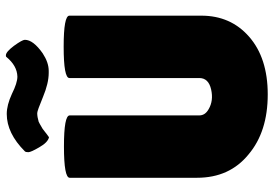

<svg xmlns="http://www.w3.org/2000/svg" viewBox="-162 -780 951 668"><g transform="rotate(-90 314.0 -445.5)"><path d="M377 -228V-680Q377 -700 486 -700Q594 -700 594 -680V-221Q594 -119 521 -55Q447 10 320 10Q190 10 111 -57Q30 -123 30 -236V-679Q30 -699 139 -699Q247 -699 247 -679V-228Q247 -208 268 -196Q298 -178 337.5 -187Q377 -196 377 -228ZM122 -835Q185 -898 252 -898Q283 -898 322 -880Q360 -861 382 -861Q420 -862 451 -900Q452 -901 456 -901Q468 -901 489 -873Q510 -844 510 -835Q510 -806 463 -773Q431 -752 402 -752H395Q359 -752 311 -772Q263 -792 255 -792Q242 -792 225 -787Q222 -786 200 -773Q176 -754 171 -751Q153 -755 136 -785Q119 -814 119 -823Q119 -832 122 -835Z"/></g></svg>

Font: FC Lilita One
Style: Regular
Weight: 400
Designer: Juan Montoreano
Foundry: Juan Montoreano
Version: Version 1.002